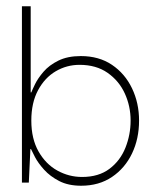

<svg xmlns="http://www.w3.org/2000/svg" viewBox="-20 -583 497 613"><path d="M239 10Q198 10 169 -5Q140 -20 121 -41Q102 -62 92 -81Q82 -100 79 -107H77L72 0H50V-563H78V-288H80Q83 -296 92 -314.5Q101 -333 119 -354Q137 -375 166.5 -389.5Q196 -404 238 -404Q296 -404 337.5 -376Q379 -348 401.5 -301Q424 -254 424 -198Q424 -140 401.5 -93Q379 -46 337.5 -18Q296 10 239 10ZM242 -18Q295 -18 329.5 -44Q364 -70 380.5 -111.5Q397 -153 397 -198Q397 -244 378.5 -284.5Q360 -325 323.5 -350.5Q287 -376 234 -376Q193 -376 158 -355.5Q123 -335 101.5 -295Q80 -255 80 -198Q80 -140 103 -99.5Q126 -59 163 -38.5Q200 -18 242 -18Z"/></svg>

Font: Darker Grotesque Light
Style: Regular
Weight: 300
Designer: Gabriel Lam
Foundry: TypeRant
Version: Version 1.000;gftools[0.9.28]